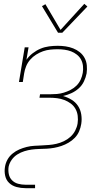

<svg xmlns="http://www.w3.org/2000/svg" viewBox="-20 -777 540 1002"><path d="M113 205Q89 205 66.5 199Q44 193 28 178Q12 163 7 140Q2 117 6 94Q9 74 19 56Q29 38 45.5 24.5Q62 11 80.5 3Q99 -5 119 -10Q139 -15 158 -16Q177 -17 196.5 -18Q216 -19 235.5 -20.5Q255 -22 274.5 -26.5Q294 -31 313 -40Q332 -49 347.5 -63Q363 -77 372.5 -95.5Q382 -114 385 -133Q388 -153 385.5 -173Q383 -193 373.5 -209.5Q364 -226 349 -237Q334 -248 316 -255Q298 -262 278 -264.5Q258 -267 238 -267H186L189 -285H241Q259 -285 277 -286.5Q295 -288 313 -293.5Q331 -299 348.5 -308Q366 -317 379.5 -330.5Q393 -344 401 -361.5Q409 -379 412 -397Q415 -415 413 -433Q411 -451 403 -466Q395 -481 381 -492Q367 -503 351 -509Q335 -515 317 -517.5Q299 -520 281 -520Q262 -520 242.5 -518Q223 -516 204.5 -509.5Q186 -503 168.5 -492Q151 -481 137.5 -465.5Q124 -450 116.5 -431.5Q109 -413 106 -394L99 -349H79L109 -530H129L118 -465Q131 -484 150.5 -499Q170 -514 191.5 -523Q213 -532 236 -535Q259 -538 281 -538Q302 -538 322.5 -535Q343 -532 362 -524.5Q381 -517 396.5 -504.5Q412 -492 421.5 -474.5Q431 -457 433 -436Q435 -415 432 -394Q428 -373 418 -352Q408 -331 390.5 -315.5Q373 -300 352 -290.5Q331 -281 309 -276Q333 -269 353.5 -256.5Q374 -244 387 -224.5Q400 -205 404 -180Q408 -155 404 -130Q401 -111 393 -92Q385 -73 370.5 -58Q356 -43 338 -32.5Q320 -22 301 -15.5Q282 -9 262.5 -5.5Q243 -2 223.5 -1Q204 0 184.5 0.5Q165 1 146 3.5Q127 6 107.5 12Q88 18 70.5 29Q53 40 41 57Q29 74 25 93Q22 113 26 132Q30 151 43 164Q56 177 74.5 182Q93 187 113 187H163V205ZM305 -606H283L199 -745L217 -755L296 -621L420 -757L436 -743Z"/></svg>

Font: Iosevka Slab Thin Oblique
Style: Regular
Weight: 100
Italic angle: -9°
Monospace: yes
Designer: Belleve Invis
Foundry: Belleve Invis
Version: Version 11.1.0; ttfautohint (v1.8.3)